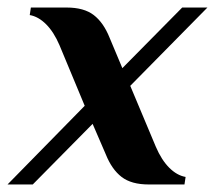

<svg xmlns="http://www.w3.org/2000/svg" viewBox="-45 -490 571 510"><path d="M180 -209 113 -370Q98 -405 77.5 -425.5Q57 -446 34 -450L37 -470H132Q178 -470 204 -450Q230 -430 246 -390L280 -309L439 -470H506L301 -262L369 -100Q384 -65 404.5 -44.5Q425 -24 448 -20L445 0H350Q304 0 278 -20Q252 -40 236 -80L201 -161L42 0H-25Z"/></svg>

Font: Philosopher
Style: Bold Italic
Weight: 700
Italic angle: -10°
Designer: Jovanny Lemonad
Foundry: Jovanny Lemonad
Version: Version 2.000